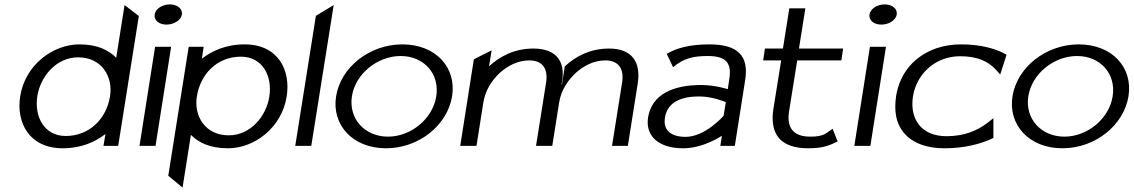

<svg xmlns="http://www.w3.org/2000/svg" viewBox="-20 -664 5160 874"><path d="M72 -226C53 -107 112 11 266 11C351 11 415 -19 460 -54L451 0H518L612 -591L547 -641L509 -401C475 -435 425 -462 341 -462C221 -462 94 -368 72 -226ZM150 -227C164 -315 235 -403 336 -403C443 -403 495 -315 481 -227C465 -123 387 -45 279 -45C182 -45 135 -132 150 -227Z M684 -598C680 -572 704 -552 738 -552C772 -552 804 -572 808 -598C812 -624 787 -644 753 -644C719 -644 688 -624 684 -598ZM615 0H688L759 -451H686Z M746 136 811 190 849 -50C883 -16 934 11 1018 11C1138 11 1263 -83 1285 -225C1304 -344 1247 -462 1093 -462C1008 -462 945 -432 899 -397L907 -451H839ZM876 -224C892 -328 969 -406 1077 -406C1174 -406 1221 -319 1206 -224C1192 -136 1122 -48 1021 -48C914 -48 862 -136 876 -224Z M1324 0H1397L1499 -641L1418 -592Z M1510 -226C1489 -95 1586 11 1737 11C1888 11 2017 -95 2038 -226C2059 -357 1963 -462 1812 -462C1661 -462 1531 -357 1510 -226ZM1582 -226C1598 -328 1698 -409 1804 -409C1910 -409 1982 -328 1966 -226C1950 -124 1852 -42 1746 -42C1640 -42 1566 -124 1582 -226Z M2075 0H2149L2180 -196C2189 -255 2221 -301 2257 -334C2290 -363 2335 -389 2390 -389C2453 -389 2475 -347 2466 -289L2420 0H2492H2494L2525 -196C2534 -255 2567 -301 2603 -334C2636 -363 2681 -389 2736 -389C2799 -389 2821 -347 2812 -289L2766 0H2838L2883 -284C2898 -379 2859 -443 2753 -443C2663 -443 2598 -405 2551 -362L2538 -280L2536 -279L2539 -295C2553 -383 2514 -443 2408 -443C2318 -443 2253 -405 2206 -362L2218 -435L2137 -394Z M2930 -129C2917 -44 2979 11 3090 11C3183 11 3266 -46 3266 -46L3259 0H3325L3372 -299C3390 -410 3338 -462 3210 -462C3118 -462 3060 -445 3015 -419L3044 -358C3091 -398 3134 -409 3202 -409C3281 -409 3312 -381 3300 -305L3293 -258C3293 -258 3237 -277 3171 -277C3046 -277 2947 -236 2930 -129ZM3007 -129C3019 -204 3089 -225 3163 -225C3225 -225 3284 -199 3284 -199L3274 -137C3274 -137 3191 -41 3101 -41C3038 -41 2997 -68 3007 -129Z M3454 -389H3536L3500 -165C3484 -52 3534 11 3659 11C3729 11 3757 -3 3793 -20L3770 -78C3737 -55 3729 -42 3668 -42C3590 -42 3560 -84 3572 -158L3609 -389H3810L3818 -443H3617L3646 -626H3573L3544 -443H3462Z M3938 -598C3934 -572 3958 -552 3992 -552C4026 -552 4058 -572 4062 -598C4066 -624 4041 -644 4007 -644C3973 -644 3942 -624 3938 -598ZM3869 0H3942L4013 -451H3940Z M4059 -226C4054 -192 4054 -160 4060 -131C4078 -48 4150 11 4280 11C4373 11 4449 -10 4502 -36V-126L4474 -104C4427 -68 4367 -44 4289 -44C4263 -44 4238 -48 4216 -57C4157 -81 4123 -141 4136 -226C4140 -252 4149 -276 4161 -298C4196 -360 4262 -408 4352 -408C4430 -408 4479 -384 4513 -347L4533 -325L4562 -415C4517 -441 4448 -462 4355 -462C4315 -462 4277 -456 4242 -444C4148 -411 4077 -338 4059 -226Z M4589 -226C4568 -95 4665 11 4816 11C4967 11 5096 -95 5117 -226C5138 -357 5042 -462 4891 -462C4740 -462 4610 -357 4589 -226ZM4661 -226C4677 -328 4777 -409 4883 -409C4989 -409 5061 -328 5045 -226C5029 -124 4931 -42 4825 -42C4719 -42 4645 -124 4661 -226Z"/></svg>

Font: Charger Sport
Style: DfExtObl
Weight: 400
Designer: Jasper
Foundry: Cannot Into Space Fonts
Version: Version 1.1